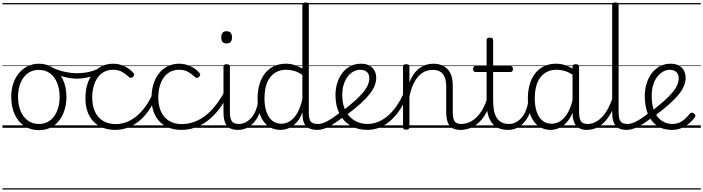

<svg xmlns="http://www.w3.org/2000/svg" viewBox="-20 -1035 5696 1555"><path d="M295 19Q227 19 176.5 -15Q126 -49 98.5 -109.5Q71 -170 71 -250Q71 -310 87.5 -359Q104 -408 134.5 -444Q165 -480 205.5 -499.5Q246 -519 295 -519Q361 -519 411 -485Q461 -451 489.5 -390.5Q518 -330 518 -250Q518 -203 507.5 -161.5Q497 -120 478 -87Q459 -54 432 -30Q405 -6 370.5 6.5Q336 19 295 19ZM295 -31Q334 -31 364.5 -46.5Q395 -62 417 -91.5Q439 -121 451 -161.5Q463 -202 463 -250Q463 -315 442.5 -364.5Q422 -414 384.5 -441.5Q347 -469 295 -469Q256 -469 225 -453.5Q194 -438 172 -408.5Q150 -379 138 -339Q126 -299 126 -250Q126 -186 146.5 -136.5Q167 -87 205 -59Q243 -31 295 -31ZM0 490H588V500H0ZM0 -20H588V0H0ZM0 -505H588V-500H0ZM0 -1010H588V-1000H0Z M601 -398Q555 -398 496.5 -413Q438 -428 379 -459Q371 -464 369.5 -471Q368 -478 370.5 -485Q373 -492 379 -495Q385 -498 393 -494Q423 -477 459 -465.5Q495 -454 532.5 -448Q570 -442 604 -442Q637 -442 671 -447Q705 -452 735.5 -462Q766 -472 786 -486Q795 -492 802.5 -486Q810 -480 811.5 -470Q813 -460 802 -453Q758 -425 704.5 -411.5Q651 -398 601 -398ZM588 490V500ZM588 -20V0ZM588 -505V-500ZM588 -1010V-1000Z M916 17Q802 17 737 -51Q672 -119 672 -241Q672 -302 687.5 -352.5Q703 -403 732 -440Q761 -477 802.5 -498Q844 -519 897 -519Q943 -519 987 -499Q1031 -479 1062 -442Q1067 -435 1066.5 -428.5Q1066 -422 1057 -413Q1048 -404 1040 -404Q1032 -404 1026 -410Q996 -437 967.5 -453.5Q939 -470 894 -470Q857 -470 826 -454.5Q795 -439 773 -409.5Q751 -380 739 -338.5Q727 -297 727 -244Q727 -178 749.5 -130Q772 -82 814.5 -56Q857 -30 917 -30Q928 -30 933.5 -23Q939 -16 939 -6.5Q939 3 933.5 10Q928 17 916 17ZM588 490H1123V500H588ZM588 -20H1123V0H588ZM588 -505H1123V-500H588ZM588 -1010H1123V-1000H588Z M915 17Q906 17 901.5 10Q897 3 897 -6.5Q897 -16 902.5 -23Q908 -30 917 -30Q977 -30 1031.5 -58Q1086 -86 1131.5 -138.5Q1177 -191 1211 -264Q1215 -272 1223.5 -271Q1232 -270 1239 -263.5Q1246 -257 1241 -247Q1207 -162 1156 -103Q1105 -44 1043.5 -13.5Q982 17 915 17ZM1123 490V500ZM1123 -20V0ZM1123 -505V-500ZM1123 -1010V-1000Z M1451 17Q1337 17 1272 -51Q1207 -119 1207 -241Q1207 -302 1222.5 -352.5Q1238 -403 1267 -440Q1296 -477 1337.5 -498Q1379 -519 1432 -519Q1478 -519 1522 -499Q1566 -479 1597 -442Q1602 -435 1601.5 -428.5Q1601 -422 1592 -413Q1583 -404 1575 -404Q1567 -404 1561 -410Q1531 -437 1502.5 -453.5Q1474 -470 1429 -470Q1392 -470 1361 -454.5Q1330 -439 1308 -409.5Q1286 -380 1274 -338.5Q1262 -297 1262 -244Q1262 -178 1284.5 -130Q1307 -82 1349.5 -56Q1392 -30 1452 -30Q1463 -30 1468.5 -23Q1474 -16 1474 -6.5Q1474 3 1468.5 10Q1463 17 1451 17ZM1123 490H1658V500H1123ZM1123 -20H1658V0H1123ZM1123 -505H1658V-500H1123ZM1123 -1010H1658V-1000H1123Z M1450 17Q1438 17 1432 10Q1426 3 1426 -6.5Q1426 -16 1433 -23Q1440 -30 1452 -30Q1518 -30 1579 -58.5Q1640 -87 1694 -144Q1748 -201 1793 -284Q1798 -292 1807 -290Q1816 -288 1822 -280Q1828 -272 1823 -262Q1778 -172 1719.5 -109.5Q1661 -47 1592.5 -15Q1524 17 1450 17ZM1658 490V500ZM1658 -20V0ZM1658 -505V-500ZM1658 -1010V-1000Z M1909 17Q1876 17 1852.5 8Q1829 -1 1815.5 -19.5Q1802 -38 1796 -64.5Q1790 -91 1790 -126V-496Q1790 -506 1796.5 -510.5Q1803 -515 1815 -515Q1829 -515 1835.5 -510.5Q1842 -506 1842 -496V-128Q1842 -77 1857 -54Q1872 -31 1916 -31Q1925 -31 1929.5 -23.5Q1934 -16 1933.5 -7Q1933 2 1927 9.5Q1921 17 1909 17ZM1815 -683Q1793 -683 1782.5 -695.5Q1772 -708 1772 -732Q1772 -757 1782.5 -769.5Q1793 -782 1815 -782Q1837 -782 1848 -769.5Q1859 -757 1859 -732Q1859 -707 1848 -695Q1837 -683 1815 -683ZM1658 490H1983V500H1658ZM1658 -20H1983V0H1658ZM1658 -505H1983V-500H1658ZM1658 -1010H1983V-1000H1658Z M1908 17Q1897 17 1891.5 9.5Q1886 2 1886.5 -7Q1887 -16 1894 -23.5Q1901 -31 1914 -31Q1945 -31 1971.5 -45.5Q1998 -60 2018.5 -84.5Q2039 -109 2052 -142.5Q2065 -176 2071 -215Q2072 -226 2081 -229Q2090 -232 2098 -228Q2106 -224 2105 -213Q2100 -165 2084 -123.5Q2068 -82 2042.5 -50.5Q2017 -19 1983 -1Q1949 17 1908 17ZM1983 490V500ZM1983 -20V0ZM1983 -505V-500ZM1983 -1010V-1000Z M2250 17Q2196 17 2154.5 -12Q2113 -41 2089.5 -97Q2066 -153 2066 -234Q2066 -285 2075.5 -328.5Q2085 -372 2104 -407Q2123 -442 2150.5 -467Q2178 -492 2215 -505.5Q2252 -519 2297 -519Q2331 -519 2363.5 -509Q2396 -499 2429 -480V-996Q2429 -1006 2435.5 -1010.5Q2442 -1015 2456 -1015Q2469 -1015 2475 -1010.5Q2481 -1006 2481 -996V-122Q2481 -72 2496 -51.5Q2511 -31 2556 -31Q2565 -31 2569 -23.5Q2573 -16 2572.5 -7Q2572 2 2566.5 9.5Q2561 17 2550 17Q2521 17 2499 10.5Q2477 4 2462.5 -9.5Q2448 -23 2440 -44Q2432 -65 2431 -93L2430 -126Q2408 -70 2378 -39Q2348 -8 2315.5 4.5Q2283 17 2250 17ZM2260 -33Q2294 -33 2326.5 -52.5Q2359 -72 2386 -116.5Q2413 -161 2429 -235V-428Q2393 -453 2360.5 -461.5Q2328 -470 2297 -470Q2265 -470 2237.5 -460Q2210 -450 2188.5 -431Q2167 -412 2152 -384Q2137 -356 2129.5 -319.5Q2122 -283 2122 -237Q2122 -178 2137 -132Q2152 -86 2182.5 -59.5Q2213 -33 2260 -33ZM1983 490H2624V500H1983ZM1983 -20H2624V0H1983ZM1983 -505H2624V-500H1983ZM1983 -1010H2624V-1000H1983Z M2549 17Q2538 17 2532.5 9.5Q2527 2 2527.5 -7Q2528 -16 2535 -23.5Q2542 -31 2555 -31Q2578 -31 2604 -41Q2630 -51 2663 -72.5Q2696 -94 2740 -129Q2747 -135 2755 -132Q2763 -129 2768 -122Q2773 -115 2772.5 -106Q2772 -97 2764 -91Q2717 -54 2678.5 -29.5Q2640 -5 2608.5 6Q2577 17 2549 17ZM2624 490V500ZM2624 -20V0ZM2624 -505V-500ZM2624 -1010V-1000Z M2753 -136Q2811 -180 2852.5 -217Q2894 -254 2920.5 -286Q2947 -318 2959 -346.5Q2971 -375 2971 -401Q2971 -435 2951 -452.5Q2931 -470 2897 -470Q2870 -470 2844 -456.5Q2818 -443 2797.5 -417Q2777 -391 2764.5 -353Q2752 -315 2752 -267Q2752 -203 2770 -158Q2788 -113 2817.5 -85Q2847 -57 2883 -44Q2919 -31 2955 -31Q2967 -31 2972.5 -23.5Q2978 -16 2978 -7Q2978 2 2972.5 9.5Q2967 17 2955 17Q2877 17 2818.5 -18Q2760 -53 2728.5 -116.5Q2697 -180 2697 -265Q2697 -317 2711.5 -363.5Q2726 -410 2753 -445Q2780 -480 2818.5 -499.5Q2857 -519 2904 -519Q2946 -519 2973.5 -503Q3001 -487 3014 -461Q3027 -435 3027 -405Q3027 -373 3013.5 -339.5Q3000 -306 2971.5 -270.5Q2943 -235 2898.5 -194.5Q2854 -154 2791 -107ZM2624 490H3112V500H2624ZM2624 -20H3112V0H2624ZM2624 -505H3112V-500H2624ZM2624 -1010H3112V-1000H2624Z M2954 17Q2946 17 2941 10Q2936 3 2936 -6.5Q2936 -16 2941 -23.5Q2946 -31 2954 -31Q3003 -31 3046.5 -50Q3090 -69 3126.5 -101.5Q3163 -134 3193 -178Q3223 -222 3245 -271Q3250 -280 3258.5 -279Q3267 -278 3273.5 -271Q3280 -264 3276 -255Q3256 -204 3225 -155.5Q3194 -107 3153.5 -68Q3113 -29 3063 -6Q3013 17 2954 17ZM3112 490V500ZM3112 -20V0ZM3112 -505V-500ZM3112 -1010V-1000Z M3710 17Q3678 17 3655.5 8Q3633 -1 3619.5 -19.5Q3606 -38 3600 -64.5Q3594 -91 3594 -126V-332Q3594 -376 3583 -406.5Q3572 -437 3548 -453Q3524 -469 3484 -469Q3455 -469 3426.5 -458Q3398 -447 3373 -421.5Q3348 -396 3328 -354.5Q3308 -313 3296 -252V-4Q3296 6 3289.5 10.5Q3283 15 3269 15Q3256 15 3250 10.5Q3244 6 3244 -4V-496Q3244 -506 3250 -510.5Q3256 -515 3269 -515Q3283 -515 3289.5 -510.5Q3296 -506 3296 -496V-368Q3313 -411 3335.5 -440.5Q3358 -470 3384 -487.5Q3410 -505 3437 -512Q3464 -519 3490 -519Q3535 -519 3570.5 -501Q3606 -483 3626.5 -444Q3647 -405 3647 -341V-128Q3647 -77 3661 -54Q3675 -31 3716 -31Q3726 -31 3730.5 -23.5Q3735 -16 3734.5 -7Q3734 2 3728 9.5Q3722 17 3710 17ZM3112 490H3783V500H3112ZM3112 -20H3783V0H3112ZM3112 -505H3783V-500H3112ZM3112 -1010H3783V-1000H3112Z M3708 17Q3697 17 3691.5 9.5Q3686 2 3686.5 -7Q3687 -16 3694 -23.5Q3701 -31 3714 -31Q3749 -31 3781 -45Q3813 -59 3840.5 -86Q3868 -113 3890 -152.5Q3912 -192 3927 -243Q3930 -253 3939 -253Q3948 -253 3955 -246.5Q3962 -240 3959 -230Q3944 -171 3920 -125.5Q3896 -80 3863.5 -48Q3831 -16 3792 0.5Q3753 17 3708 17ZM3783 490V500ZM3783 -20V0ZM3783 -505V-500ZM3783 -1010V-1000Z M4096 17Q4049 17 4016 2Q3983 -13 3962 -42Q3941 -71 3931 -112.5Q3921 -154 3921 -206V-452H3831Q3821 -452 3816.5 -458Q3812 -464 3812 -476Q3812 -489 3816.5 -494.5Q3821 -500 3831 -500H3921V-711Q3921 -721 3927.5 -725.5Q3934 -730 3947 -730Q3960 -730 3967 -725.5Q3974 -721 3974 -711V-500H4114Q4125 -500 4129.5 -494.5Q4134 -489 4134 -476Q4134 -464 4129.5 -458Q4125 -452 4114 -452H3974V-217Q3974 -178 3980 -144Q3986 -110 4000.5 -85Q4015 -60 4040 -45.5Q4065 -31 4103 -31Q4113 -31 4118 -23.5Q4123 -16 4122.5 -7Q4122 2 4115.5 9.5Q4109 17 4096 17ZM3783 490H4171V500H3783ZM3783 -20H4171V0H3783ZM3783 -505H4171V-500H3783ZM3783 -1010H4171V-1000H3783Z M4096 17Q4085 17 4079.5 9.5Q4074 2 4074.5 -7Q4075 -16 4082 -23.5Q4089 -31 4102 -31Q4133 -31 4159.5 -45.5Q4186 -60 4206.5 -84.5Q4227 -109 4240 -142.5Q4253 -176 4259 -215Q4260 -226 4269 -229Q4278 -232 4286 -228Q4294 -224 4293 -213Q4288 -165 4272 -123.5Q4256 -82 4230.5 -50.5Q4205 -19 4171 -1Q4137 17 4096 17ZM4171 490V500ZM4171 -20V0ZM4171 -505V-500ZM4171 -1010V-1000Z M4439 17Q4385 17 4343.5 -12Q4302 -41 4278.5 -97Q4255 -153 4255 -234Q4255 -285 4264.5 -328.5Q4274 -372 4292.5 -407Q4311 -442 4339 -467Q4367 -492 4403.5 -505.5Q4440 -519 4485 -519Q4523 -519 4559.5 -506.5Q4596 -494 4632 -470V-419Q4592 -449 4556.5 -459.5Q4521 -470 4486 -470Q4454 -470 4426.5 -460Q4399 -450 4377.5 -431Q4356 -412 4341 -384Q4326 -356 4318.5 -319.5Q4311 -283 4311 -237Q4311 -178 4326 -132Q4341 -86 4371.5 -59.5Q4402 -33 4448 -33Q4485 -33 4519.5 -55Q4554 -77 4581 -126Q4608 -175 4624 -255L4643 -206Q4624 -120 4590.5 -71Q4557 -22 4517.5 -2.5Q4478 17 4439 17ZM4733 17Q4703 17 4681 8Q4659 -1 4645 -18.5Q4631 -36 4624 -62Q4617 -88 4617 -123V-496Q4617 -506 4623.5 -510.5Q4630 -515 4644 -515Q4657 -515 4663.5 -510.5Q4670 -506 4670 -496V-124Q4670 -77 4684.5 -54Q4699 -31 4739 -31Q4747 -31 4751.5 -23.5Q4756 -16 4755.5 -7Q4755 2 4750 9.5Q4745 17 4733 17ZM4171 490H4806V500H4171ZM4171 -20H4806V0H4171ZM4171 -505H4806V-500H4171ZM4171 -1010H4806V-1000H4171Z M4731 17Q4720 17 4714.5 9.5Q4709 2 4709.5 -7Q4710 -16 4717 -23.5Q4724 -31 4737 -31Q4772 -31 4802.5 -46.5Q4833 -62 4859 -90.5Q4885 -119 4906.5 -160Q4928 -201 4945 -252Q4949 -262 4957.5 -262Q4966 -262 4973 -256Q4980 -250 4976 -240Q4960 -184 4937 -137Q4914 -90 4884 -55.5Q4854 -21 4815.5 -2Q4777 17 4731 17ZM4806 490V500ZM4806 -20V0ZM4806 -505V-500ZM4806 -1010V-1000Z M5057 17Q5024 17 5000.5 8Q4977 -1 4963.5 -19.5Q4950 -38 4944 -64.5Q4938 -91 4938 -126V-996Q4938 -1006 4944 -1010.5Q4950 -1015 4963 -1015Q4977 -1015 4983.5 -1010.5Q4990 -1006 4990 -996V-128Q4990 -77 5004.5 -54Q5019 -31 5063 -31Q5072 -31 5076.5 -23.5Q5081 -16 5080.5 -7Q5080 2 5074.5 9.5Q5069 17 5057 17ZM4806 490H5130V500H4806ZM4806 -20H5130V0H4806ZM4806 -505H5130V-500H4806ZM4806 -1010H5130V-1000H4806Z M5055 17Q5044 17 5038.5 9.5Q5033 2 5033.5 -7Q5034 -16 5041 -23.5Q5048 -31 5061 -31Q5084 -31 5110 -41Q5136 -51 5169 -72.5Q5202 -94 5246 -129Q5253 -135 5261 -132Q5269 -129 5274 -122Q5279 -115 5278.5 -106Q5278 -97 5270 -91Q5223 -54 5184.5 -29.5Q5146 -5 5114.5 6Q5083 17 5055 17ZM5130 490V500ZM5130 -20V0ZM5130 -505V-500ZM5130 -1010V-1000Z M5422 17Q5350 17 5301 -17Q5252 -51 5227 -113Q5202 -175 5202 -257Q5202 -311 5217 -359Q5232 -407 5259.5 -443Q5287 -479 5325.5 -499Q5364 -519 5410 -519Q5453 -519 5480 -503Q5507 -487 5520 -461Q5533 -435 5533 -405Q5533 -373 5519.5 -339.5Q5506 -306 5477 -270Q5448 -234 5401.5 -192.5Q5355 -151 5290 -102L5252 -131Q5313 -177 5355.5 -215Q5398 -253 5425 -285Q5452 -317 5464.5 -346Q5477 -375 5477 -401Q5477 -434 5457 -452Q5437 -470 5404 -470Q5378 -470 5352 -456Q5326 -442 5304.5 -415Q5283 -388 5270.5 -348.5Q5258 -309 5258 -259Q5258 -177 5282 -127Q5306 -77 5344 -54Q5382 -31 5424 -31Q5461 -31 5487.5 -44.5Q5514 -58 5534 -78Q5554 -98 5568 -115Q5576 -123 5584 -122.5Q5592 -122 5600 -116Q5608 -110 5611 -102Q5614 -94 5608 -86Q5590 -60 5562 -36Q5534 -12 5498.5 2.5Q5463 17 5422 17ZM5130 490H5656V500H5130ZM5130 -20H5656V0H5130ZM5130 -505H5656V-500H5130ZM5130 -1010H5656V-1000H5130Z"/></svg>

Font: Playwrite NG Modern Guides
Style: Regular
Weight: 400
Designer: Veronika Burian, José Scaglione
Foundry: TypeTogether
Version: Version 1.003